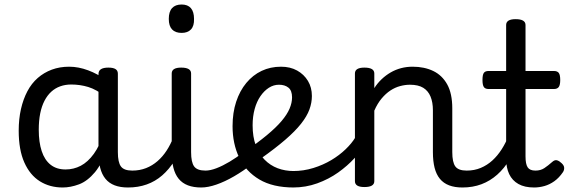

<svg xmlns="http://www.w3.org/2000/svg" viewBox="-20 -815 2535 852"><path d="M258 17Q201 17 157 -10.5Q113 -38 88 -94Q63 -150 63 -235Q63 -287 73 -331Q83 -375 101.5 -410Q120 -445 147.5 -469Q175 -493 210 -506Q245 -519 287 -519Q328 -519 371 -503Q414 -487 448 -461V-386Q408 -418 371.5 -429Q335 -440 296 -440Q270 -440 247.5 -432Q225 -424 207.5 -408Q190 -392 177.5 -368Q165 -344 158.5 -312Q152 -280 152 -239Q152 -184 165 -144.5Q178 -105 204.5 -84Q231 -63 271 -63Q307 -63 338.5 -79.5Q370 -96 396.5 -132.5Q423 -169 442 -229L458 -168Q435 -91 401.5 -51Q368 -11 330.5 3Q293 17 258 17ZM548 17Q514 17 489 7.5Q464 -2 448 -21.5Q432 -41 424.5 -70.5Q417 -100 417 -140V-486Q417 -501 428 -508Q439 -515 461 -515Q482 -515 492.5 -508.5Q503 -502 503 -488V-140Q503 -95 516.5 -76.5Q530 -58 567 -58Q576 -58 580.5 -46.5Q585 -35 583.5 -20.5Q582 -6 573.5 5.5Q565 17 548 17Z M548 17Q534 17 527.5 5.5Q521 -6 522.5 -20.5Q524 -35 535 -46.5Q546 -58 567 -58Q600 -58 628 -69Q656 -80 679 -100Q702 -120 719.5 -147Q737 -174 749 -205Q755 -220 766.5 -218.5Q778 -217 786.5 -207Q795 -197 792 -186Q777 -138 753.5 -100.5Q730 -63 699.5 -36.5Q669 -10 631 3.5Q593 17 548 17Z M873 17Q839 17 814 7.5Q789 -2 773 -21.5Q757 -41 749.5 -70.5Q742 -100 742 -140V-489Q742 -502 752.5 -508.5Q763 -515 784 -515Q806 -515 817 -508.5Q828 -502 828 -489V-140Q828 -95 841.5 -76.5Q855 -58 892 -58Q906 -58 913 -46.5Q920 -35 918.5 -20.5Q917 -6 906 5.5Q895 17 873 17ZM786 -669Q758 -669 743.5 -684.5Q729 -700 729 -731Q729 -763 743.5 -779Q758 -795 786 -795Q813 -795 827 -779Q841 -763 841 -731Q842 -700 827.5 -684.5Q813 -669 786 -669Z M873 17Q859 17 852.5 5.5Q846 -6 847.5 -20.5Q849 -35 860 -46.5Q871 -58 892 -58Q913 -58 940.5 -68.5Q968 -79 999 -97.5Q1030 -116 1061 -140Q1074 -151 1085.5 -147.5Q1097 -144 1104 -133Q1111 -122 1110.5 -108.5Q1110 -95 1098 -86Q1059 -56 1018.5 -32.5Q978 -9 940.5 4Q903 17 873 17Z M1062 -139Q1123 -181 1164 -215Q1205 -249 1229.5 -278Q1254 -307 1265 -333Q1276 -359 1276 -383Q1276 -413 1260 -426Q1244 -439 1218 -439Q1194 -439 1173 -425.5Q1152 -412 1135.5 -388Q1119 -364 1110 -331Q1101 -298 1101 -259Q1101 -208 1115 -170Q1129 -132 1154 -106.5Q1179 -81 1212 -68.5Q1245 -56 1284 -56Q1299 -56 1306 -45Q1313 -34 1313 -19.5Q1313 -5 1306 6Q1299 17 1284 17Q1191 17 1131 -18.5Q1071 -54 1041.5 -115.5Q1012 -177 1012 -255Q1012 -315 1028 -363.5Q1044 -412 1073 -447Q1102 -482 1141 -500.5Q1180 -519 1227 -519Q1268 -519 1298.5 -502Q1329 -485 1346.5 -456Q1364 -427 1364 -389Q1364 -359 1353 -329Q1342 -299 1316 -266Q1290 -233 1246 -195Q1202 -157 1137 -111Z M1280 17Q1271 17 1266 6Q1261 -5 1261 -19.5Q1261 -34 1266 -45Q1271 -56 1280 -56Q1327 -56 1370.5 -69.5Q1414 -83 1450 -104.5Q1486 -126 1513.5 -152.5Q1541 -179 1556 -204Q1562 -214 1574.5 -211Q1587 -208 1596 -198.5Q1605 -189 1600 -179Q1584 -147 1553 -113Q1522 -79 1480.5 -49.5Q1439 -20 1388 -1.5Q1337 17 1280 17Z M2032 17Q1998 17 1973 7.5Q1948 -2 1932 -21.5Q1916 -41 1908.5 -70.5Q1901 -100 1901 -140V-326Q1901 -361 1890.5 -386.5Q1880 -412 1858 -425.5Q1836 -439 1799 -439Q1778 -439 1755.5 -433Q1733 -427 1712.5 -413.5Q1692 -400 1673.5 -378Q1655 -356 1641 -324V-11Q1641 2 1630 8.5Q1619 15 1597 15Q1576 15 1565.5 8.5Q1555 2 1555 -11V-489Q1555 -502 1565.5 -508.5Q1576 -515 1597 -515Q1619 -515 1630 -508.5Q1641 -502 1641 -489V-424Q1655 -446 1673.5 -463.5Q1692 -481 1713.5 -493.5Q1735 -506 1759.5 -512.5Q1784 -519 1811 -519Q1863 -519 1902.5 -500Q1942 -481 1964.5 -440.5Q1987 -400 1987 -334V-140Q1987 -95 2000.5 -76.5Q2014 -58 2051 -58Q2065 -58 2072 -46.5Q2079 -35 2077.5 -20.5Q2076 -6 2065 5.5Q2054 17 2032 17Z M2032 17Q2018 17 2011.5 5.5Q2005 -6 2006.5 -20.5Q2008 -35 2019 -46.5Q2030 -58 2051 -58Q2085 -58 2113.5 -70Q2142 -82 2165 -103Q2188 -124 2206.5 -153Q2225 -182 2238 -216Q2244 -231 2256 -229.5Q2268 -228 2276.5 -219Q2285 -210 2282 -199Q2266 -148 2242 -108Q2218 -68 2186.5 -40Q2155 -12 2116.5 2.5Q2078 17 2032 17Z M2350 17Q2308 17 2280.5 1.5Q2253 -14 2239.5 -42.5Q2226 -71 2226 -111V-420H2148Q2133 -420 2127 -429Q2121 -438 2121 -460Q2121 -483 2127 -491.5Q2133 -500 2148 -500H2226V-704Q2226 -717 2236.5 -723.5Q2247 -730 2268 -730Q2290 -730 2301 -723.5Q2312 -717 2312 -704V-500H2438Q2453 -500 2459.5 -491.5Q2466 -483 2466 -460Q2466 -438 2459.5 -429Q2453 -420 2438 -420H2312V-121Q2312 -87 2321.5 -72.5Q2331 -58 2356 -58Q2379 -58 2395.5 -69Q2412 -80 2430 -96Q2442 -107 2452.5 -103.5Q2463 -100 2472 -91Q2483 -81 2483.5 -70.5Q2484 -60 2478 -51Q2461 -26 2440 -11Q2419 4 2396 10.5Q2373 17 2350 17Z"/></svg>

Font: Playwrite HU
Style: Regular
Weight: 400
Designer: Veronika Burian, José Scaglione
Foundry: TypeTogether
Version: Version 1.002